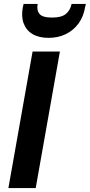

<svg xmlns="http://www.w3.org/2000/svg" viewBox="-20 -964 460 984"><path d="M23 0 147 -700H287L163 0ZM229 -770Q180 -770 147.5 -789Q115 -808 101.5 -843.5Q88 -879 97 -927L101 -944H173Q167 -911 182.5 -892.5Q198 -874 247 -874Q295 -874 317.5 -892.5Q340 -911 347 -944H420L416 -927Q408 -878 382 -843Q356 -808 317 -789Q278 -770 229 -770Z"/></svg>

Font: DM Sans 18pt ExtraBold
Style: Italic
Weight: 800
Italic angle: -10°
Designer: Colophon Foundry, Jonny Pinhorn
Foundry: Colophon Foundry
Version: Version 4.004;gftools[0.9.30]